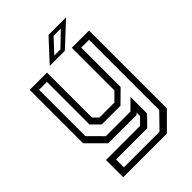

<svg xmlns="http://www.w3.org/2000/svg" viewBox="-254 -799 1111 1111"><g transform="rotate(-45 301.5 -244.0)"><path d="M158 0 55 -103V-540H196.5V-172L227 -141.5H349.5L399.5 -191.5V-540H540.5V97L437.5 200H80V59H359L399.5 18.5V-10L389.5 0ZM123.5 162.5H414.5L502.5 72.5V-502H438.5V-179.5L361.5 -103.5H208.5L158 -154V-502H93.5V-123L177 -39H378.5L438.5 -99V37L378.5 98H123.5ZM235 -556 357 -688H500.5L358.5 -556ZM296 -580H346.5L433 -663.5H374Z"/></g></svg>

Font: Tourney Thin
Style: Regular
Weight: 400
Version: Version 1.015